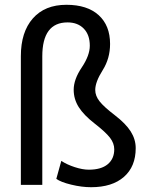

<svg xmlns="http://www.w3.org/2000/svg" viewBox="-20 -779 635 809"><path d="M158.2 0H67.9V-542.5Q67.9 -644 118.4 -701.4Q168.9 -758.8 259.8 -758.8Q347.7 -758.8 395.8 -715.1Q443.8 -671.4 443.8 -593.8Q443.8 -532.7 412.6 -483.2Q381.3 -433.6 381.3 -399.9Q381.3 -375 399.7 -351.8Q418 -328.6 463.9 -293.5Q509.8 -258.3 530.8 -225.1Q551.8 -191.9 551.8 -154.8Q551.8 -77.1 502.2 -33.7Q452.6 9.8 363.8 9.8Q324.2 9.8 280 -1Q235.8 -11.7 217.3 -25.4L238.3 -101.1Q262.2 -85.4 295.2 -74.7Q328.1 -64 354 -64Q406.2 -64 433.8 -86.9Q461.4 -109.9 461.4 -149.9Q461.4 -175.3 443.4 -198.7Q425.3 -222.2 379.2 -258.1Q333 -293.9 311.8 -327.6Q290.5 -361.3 290.5 -400.9Q290.5 -444.3 324.5 -494.9Q358.4 -545.4 358.4 -586.4Q358.4 -632.3 333 -658.4Q307.6 -684.6 264.6 -684.6Q158.2 -684.6 158.2 -541.5Z"/></svg>

Font: Roboto
Style: Regular
Weight: 400
Designer: Google
Version: Version 2.001047; 2015